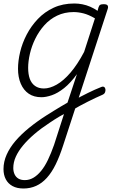

<svg xmlns="http://www.w3.org/2000/svg" viewBox="-49 -539 691 1098"><path d="M373 35Q392 24 412.5 13.5Q433 3 453 -7Q473 -17 492 -25.5Q511 -34 529 -41Q540 -46 546.5 -41.5Q553 -37 554 -28Q555 -19 551.5 -10.5Q548 -2 537 3Q518 11 497 21Q476 31 453 42.5Q430 54 408 66Q386 78 364 91ZM85 539Q48 539 22.5 525Q-3 511 -16 486Q-29 461 -29 428Q-29 386 -11 345.5Q7 305 39.5 267Q72 229 117.5 192Q163 155 218 120Q238 107 258 95Q278 83 297.5 71Q317 59 337 48L391 -115Q354 -64 317.5 -35Q281 -6 247.5 5.5Q214 17 188 17Q145 17 115.5 -3Q86 -23 70 -60Q54 -97 54 -146Q54 -190 66 -241Q78 -292 103.5 -341Q129 -390 167.5 -430.5Q206 -471 258 -495Q310 -519 376 -519Q399 -519 422 -514.5Q445 -510 467 -500.5Q489 -491 509 -477L514 -496Q518 -508 524 -511.5Q530 -515 544 -515Q562 -515 566.5 -507.5Q571 -500 567 -488L312 293Q292 355 269.5 401Q247 447 219 478Q191 509 157.5 524Q124 539 85 539ZM93 491Q119 491 142 477.5Q165 464 186 438.5Q207 413 225 375.5Q243 338 260 290L317 113Q303 120 289 128.5Q275 137 261.5 145.5Q248 154 235 163Q186 195 148 227.5Q110 260 83 292.5Q56 325 41.5 357Q27 389 27 422Q27 442 34.5 458Q42 474 56.5 482.5Q71 491 93 491ZM202 -33Q236 -33 275 -55Q314 -77 354 -123.5Q394 -170 432 -242L494 -434Q458 -455 428.5 -462.5Q399 -470 372 -470Q320 -470 277.5 -449.5Q235 -429 204 -394Q173 -359 152.5 -317Q132 -275 122 -231.5Q112 -188 112 -151Q112 -114 121.5 -88Q131 -62 151.5 -47.5Q172 -33 202 -33Z"/></svg>

Font: Playwrite CO ExtraLight
Style: Regular
Weight: 250
Version: Version 1.002